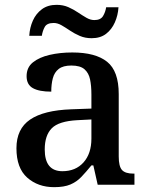

<svg xmlns="http://www.w3.org/2000/svg" viewBox="-20 -764 615 794"><path d="M204 10Q137 10 92.5 -29.5Q48 -69 48 -151Q48 -231 104.5 -269.5Q161 -308 275 -312L358 -315V-373Q358 -409 352.5 -435.5Q347 -462 329.5 -477.5Q312 -493 275 -493Q241 -493 223 -479Q205 -465 198.5 -440.5Q192 -416 192 -385Q142 -385 116 -399.5Q90 -414 90 -449Q90 -485 116 -506Q142 -527 185 -537Q228 -547 279 -547Q375 -547 423 -508.5Q471 -470 471 -375V-117Q471 -76 484.5 -61Q498 -46 532 -46H536V0H384L366 -80H358Q336 -53 316.5 -32.5Q297 -12 271 -1Q245 10 204 10ZM238 -56Q293 -56 325.5 -92.5Q358 -129 358 -191V-270L300 -267Q223 -263 194 -233.5Q165 -204 165 -146Q165 -56 238 -56ZM359 -606Q332 -606 310 -615.5Q288 -625 269.5 -637.5Q251 -650 234.5 -659.5Q218 -669 202 -669Q174 -669 165 -652.5Q156 -636 153 -616H101Q103 -650 116 -679Q129 -708 153.5 -726Q178 -744 214 -744Q241 -744 262.5 -734.5Q284 -725 302.5 -712.5Q321 -700 337.5 -690.5Q354 -681 370 -681Q396 -681 406 -697.5Q416 -714 419 -734H470Q468 -701 455 -671.5Q442 -642 418.5 -624Q395 -606 359 -606Z"/></svg>

Font: Noto Naskh Arabic Medium
Style: Regular
Weight: 500
Designer: Monotype Design Team, David Williams, Mohamad Dakak and Nizar Qandah
Foundry: Monotype Imaging Inc.
Version: Version 2.016